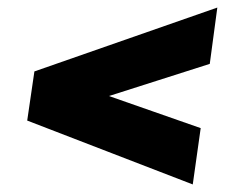

<svg xmlns="http://www.w3.org/2000/svg" viewBox="-20 -604 602 508"><path d="M555 -584 535 -435 140 -309 151 -391 511 -265 490 -116 52 -285 71 -415Z"/></svg>

Font: Pathway Extreme SemiCondensed Black
Style: Italic
Weight: 900
Width: 4
Italic angle: -8°
Version: Version 1.001;gftools[0.9.26]